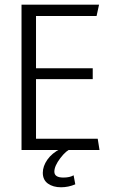

<svg xmlns="http://www.w3.org/2000/svg" viewBox="-20 -647 490 828"><path d="M241.2 -5.4H287.1Q266.1 1 240.2 34.9Q214.4 68.8 214.4 93.3Q214.4 118.7 253.4 118.7Q281.2 118.7 297.4 108.9L304.7 147.9Q274.9 160.6 243.2 160.6Q209 160.6 186.8 144.8Q164.6 128.9 164.6 98.1Q164.6 69.8 184.3 41.5Q204.1 13.2 241.2 -5.4ZM135.3 -305.7V-48.8H401.4L409.2 0H72.8V-627H407.2L396.5 -578.1H135.3V-352.5H379.9V-305.7Z"/></svg>

Font: Anaheim
Style: Regular
Weight: 400
Designer: vernon adams
Foundry: vernon adams
Version: Version 1.002; ttfautohint (v0.93.5-3d13) -l 8 -r 50 -G 200 